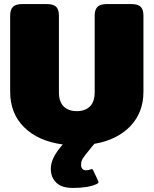

<svg xmlns="http://www.w3.org/2000/svg" viewBox="-20 -700 756 945"><path d="M686 -623V-249Q686 -146 621 -78.5Q556 -11 444 8Q444 9 442 11Q437 17 432 22.5Q427 28 423 34Q396 66 387.5 80Q379 94 379 111Q379 124 385.5 131Q392 138 403 138Q417 138 425 134Q431 132 432 132Q436 132 439 139L463 190Q465 194 465 196Q465 202 453 207Q413 225 338 225Q283 225 256.5 198.5Q230 172 230 131Q230 104 244 75Q258 46 289 11Q169 -5 99.5 -73Q30 -141 30 -249V-623Q30 -652 43.5 -666Q57 -680 90 -680H209Q243 -680 256.5 -666.5Q270 -653 270 -623V-246Q270 -199 293.5 -176Q317 -153 358 -153Q399 -153 422.5 -176Q446 -199 446 -246V-623Q446 -652 459.5 -666Q473 -680 506 -680H625Q659 -680 672.5 -666.5Q686 -653 686 -623Z"/></svg>

Font: Mitr
Style: Bold
Weight: 700
Designer: Thanarat Vachiruckul
Foundry: Cadson Demak
Version: Version 1.003